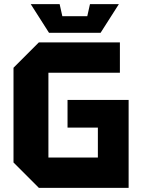

<svg xmlns="http://www.w3.org/2000/svg" viewBox="-20 -904 684 924"><path d="M45 -122V-578L167 -700H557V-554H213V-146H451V-290H305V-423H599V0H167ZM413 -884H552L464 -746H216L128 -884H267L280 -826H400Z"/></svg>

Font: Tektur
Style: Bold
Weight: 700
Designer: Adam Jagosz
Foundry: Adam Jagosz
Version: Version 1.005;gftools[0.9.30]